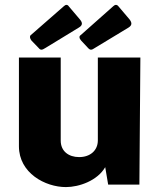

<svg xmlns="http://www.w3.org/2000/svg" viewBox="-20 -751 642 781"><path d="M260 -725C255 -733 247 -733 240 -726L105 -608C100 -604 101 -595 108 -586L137 -556C145 -546 151 -547 165 -556L301 -639C318 -649 315 -660 305 -672ZM462 -725C456 -733 448 -733 441 -726L308 -608C301 -604 302 -595 310 -586L338 -556C347 -546 353 -547 366 -556L503 -639C519 -649 516 -660 507 -672ZM248 10C302 10 376 -16 408 -71L420 0H547L551 -517H378V-180C378 -139 347 -112 302 -112C259 -112 227 -136 227 -179V-517H57V-156C57 -47 164 10 248 10Z"/></svg>

Font: United Sans ExtraBold
Style: Regular
Weight: 800
Designer: Pablo Impallari, Rodrigo Fuenzalida (Modified by Dan O. Williams)
Version: Version 1.000;PS 001.000;hotconv 1.0.88;makeotf.lib2.5.64775